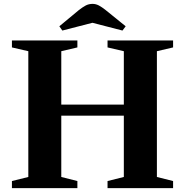

<svg xmlns="http://www.w3.org/2000/svg" viewBox="-20 -970 953 990"><path d="M41.5 0V-36.5L126 -57.5V-706L41.5 -725.5V-761.5H379V-725.5L296 -706V-430.5H618.5V-706L534.5 -725.5V-761.5H872.5V-725.5L789 -706V-57.5L872.5 -36.5V0H534.5V-36.5L618.5 -57.5V-373.5H296V-57.5L379 -36.5V0ZM301.5 -812.5 286 -834.5 386 -917.5Q406.5 -933.5 422.2 -941.8Q438 -950 457.5 -950Q474 -950 489.8 -941.8Q505.5 -933.5 525.5 -917.5L628 -834.5L611.5 -812.5L456.5 -852.5Z"/></svg>

Font: Libre Caslon Text
Style: Bold
Weight: 700
Designer: Pablo Impallari, Rodrigo Fuenzalida, Katja Schimmel
Foundry: Pablo Impallari, Rodrigo Fuenzalida
Version: Version 2.000